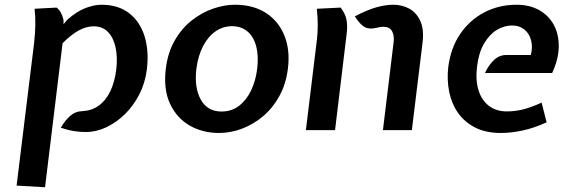

<svg xmlns="http://www.w3.org/2000/svg" viewBox="-20 -549 2386 810"><path d="M50 234 124 -368.5Q128.5 -409 129 -444.8Q129.5 -480.5 126 -512L218.5 -517Q230 -508.5 237 -495.2Q244 -482 248 -465V-446.5L263.5 -465.5Q304.5 -501.5 341 -515.2Q377.5 -529 408 -529Q479 -529 525 -493.2Q571 -457.5 590 -395.5Q609 -333.5 599.5 -255.5Q592.5 -199.5 568.2 -151.8Q544 -104 507.8 -68.2Q471.5 -32.5 428.8 -12.2Q386 8 342 8Q318 8 293.5 4.2Q269 0.5 236.5 -10Q254 -40.5 276 -60Q298 -79.5 326 -80Q365 -81.5 395 -102.2Q425 -123 444.2 -161.8Q463.5 -200.5 470.5 -255.5Q476.5 -306.5 467.8 -348Q459 -389.5 435.8 -413.8Q412.5 -438 375 -438Q344 -438 312 -420.5Q280 -403 244 -366.5L170 241Z M904 12Q834.5 12 780 -19.5Q725.5 -51 697.2 -111.5Q669 -172 679.5 -259Q688 -328.5 717.8 -379.5Q747.5 -430.5 789.8 -463.5Q832 -496.5 879.5 -512.8Q927 -529 970.5 -529Q1049 -529 1102.5 -494Q1156 -459 1180.2 -398Q1204.5 -337 1194.5 -259Q1186.5 -195 1159 -144.5Q1131.5 -94 1090.5 -59.2Q1049.5 -24.5 1001.2 -6.2Q953 12 904 12ZM914.5 -78.5Q957.5 -78.5 989 -103Q1020.5 -127.5 1039.8 -168.5Q1059 -209.5 1065 -259Q1071.5 -313.5 1060.8 -354Q1050 -394.5 1023.8 -416.5Q997.5 -438.5 959 -438.5Q920.5 -438.5 889 -416.5Q857.5 -394.5 836.5 -354Q815.5 -313.5 808.5 -259Q799 -179.5 827 -129Q855 -78.5 914.5 -78.5Z M1595.5 0 1640.5 -370.5Q1644 -399 1634 -417.5Q1624 -436 1596.5 -436Q1586 -436 1576.5 -433.5Q1567 -431 1553 -429Q1526.5 -426 1508.8 -441.5Q1491 -457 1477 -480Q1531.5 -508.5 1569.8 -518.8Q1608 -529 1639.5 -529Q1676 -529 1706.5 -512.5Q1737 -496 1753.2 -460.5Q1769.5 -425 1762.5 -368L1717.5 0ZM1270.5 0 1317.5 -386Q1320.5 -414 1320.5 -445.5Q1320.5 -477 1316.5 -512L1417 -517Q1438 -490 1442.2 -463.5Q1446.5 -437 1442.5 -407L1393.5 0Z M2093 12Q2029.5 12 1984.5 -11Q1939.5 -34 1912.2 -73Q1885 -112 1875 -161.8Q1865 -211.5 1871 -265.5Q1881.5 -347.5 1922 -406.5Q1962.5 -465.5 2024 -497.2Q2085.5 -529 2159.5 -529Q2213.5 -529 2253.8 -506.8Q2294 -484.5 2315.8 -445.2Q2337.5 -406 2337.2 -353.5Q2337 -301 2309.5 -241H2026Q2040.5 -273 2063.2 -295Q2086 -317 2116 -317H2219.5Q2228 -350.5 2220.5 -379Q2213 -407.5 2192.2 -424.5Q2171.5 -441.5 2140.5 -441.5Q2107 -441.5 2076 -422.8Q2045 -404 2022.2 -365.5Q1999.5 -327 1992.5 -268Q1985.5 -210 1999 -167.5Q2012.5 -125 2043.2 -102Q2074 -79 2117.5 -79Q2152 -79 2185.8 -87.2Q2219.5 -95.5 2265 -116L2286 -33Q2231 -8 2183 2Q2135 12 2093 12Z"/></svg>

Font: Expletus Sans SemiBold
Style: Italic
Weight: 600
Italic angle: -7°
Version: Version 7.500